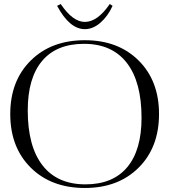

<svg xmlns="http://www.w3.org/2000/svg" viewBox="-20 -927 842 955"><path d="M264 -898 282 -907Q342 -818 402 -818Q465 -818 526 -907L540 -898Q517 -847 480 -814.5Q443 -782 402 -782Q326 -782 264 -898ZM402 8Q235 8 133 -93Q31 -194 31 -360Q31 -525 133 -626Q235 -727 402 -727Q568 -727 669.5 -626Q771 -525 771 -360Q771 -194 669.5 -93Q568 8 402 8ZM405 -10Q541 -10 612.5 -95Q684 -180 684 -341Q684 -520 610.5 -614.5Q537 -709 398 -709Q261 -709 189.5 -624Q118 -539 118 -378Q118 -199 191.5 -104.5Q265 -10 405 -10Z"/></svg>

Font: FoglihtenNo06
Style: Regular
Weight: 500
Designer: gluk (gluksza@wp.pl)
Foundry: gluk (gluksza@wp.pl)
Version: Version 0.76